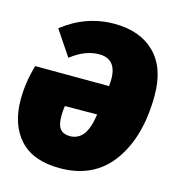

<svg xmlns="http://www.w3.org/2000/svg" viewBox="-110 -812 844 926"><g transform="rotate(15 312.0 -348.5)"><path d="M348 -719Q477 -719 550.5 -646Q624 -573 624 -436Q624 -230 533.5 -104Q443 22 272 22Q139 22 72 -51Q5 -124 5 -250Q5 -336 31 -423L400 -422Q402 -446 402 -456Q402 -558 315 -558Q245 -558 175 -503L91 -628Q207 -719 348 -719ZM279 -140Q319 -140 344 -170.5Q369 -201 380 -275L219 -274Q215 -249 215 -224Q215 -178 231 -159Q247 -140 279 -140Z"/></g></svg>

Font: Fira Sans Ultra
Style: Italic
Weight: 950
Italic angle: -8°
Designer: Carrois Corporate & Edenspiekermann AG
Foundry: Carrois Corporate GbR & Edenspiekermann AG
Version: Version 4.203;PS 004.203;hotconv 1.0.88;makeotf.lib2.5.64775